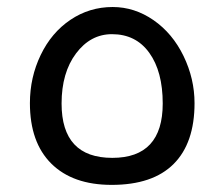

<svg xmlns="http://www.w3.org/2000/svg" viewBox="-20 -515 637 545"><path d="M296.9 9.8Q186.5 9.8 125.7 -50.5Q64.9 -110.8 64.9 -222.2Q64.9 -295.4 95.5 -358.9Q126 -422.4 179.9 -458.7Q233.9 -495.1 299.8 -495.1Q361.8 -495.1 415.8 -457.8Q469.7 -420.4 501 -356Q532.2 -291.5 532.2 -222.2Q532.2 -108.9 472.9 -49.6Q413.6 9.8 296.9 9.8ZM298.8 -66.9Q441.9 -66.9 441.9 -221.2Q441.9 -312 403.8 -365Q365.7 -418 297.9 -418Q236.8 -418 195.8 -363.3Q154.8 -308.6 154.8 -221.2Q154.8 -66.9 298.8 -66.9Z"/></svg>

Font: Noto Sans Kufi Arabic
Style: Regular
Weight: 400
Designer: Monotype Design team
Foundry: Monotype Imaging Inc.
Version: Version 1.02